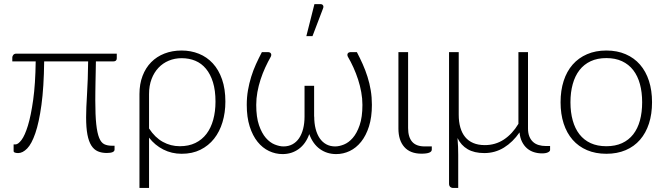

<svg xmlns="http://www.w3.org/2000/svg" viewBox="-20 -756 3306 952"><path d="M559 -467Q559 -451.5 541.5 -451.5H455.5Q455 -422 454.5 -396.2Q454 -370.5 453.5 -347Q453 -323.5 452.8 -301.8Q452.5 -280 452.5 -258.5Q452.5 -185 457.2 -140.5Q462 -96 471.8 -72.2Q481.5 -48.5 497 -41Q512.5 -33.5 533.5 -33.5H548V-14.5Q548 2.5 509.5 2.5Q484 2.5 465 -5.8Q446 -14 433 -34.2Q420 -54.5 413.5 -88.5Q407 -122.5 407 -174Q407 -218.5 411.5 -288.5Q416 -358.5 417 -451.5H199Q197.5 -323 185.5 -235.8Q173.5 -148.5 155.2 -95.5Q137 -42.5 114.8 -19.8Q92.5 3 70 3Q61.5 3 54.5 0.8Q47.5 -1.5 47.5 -7V-40H57Q70 -40 86.8 -62.2Q103.5 -84.5 118.5 -133.5Q133.5 -182.5 144.5 -260.8Q155.5 -339 157 -451.5H41V-471Q41 -477.5 46 -483.8Q51 -490 61 -490H559Z M719 -119Q748.5 -74 787.5 -52.5Q826.5 -31 871.5 -31Q915.5 -31 948.5 -47Q981.5 -63 1003.8 -92.2Q1026 -121.5 1037.2 -162.2Q1048.5 -203 1048.5 -252Q1048.5 -307.5 1036 -348Q1023.5 -388.5 1001.2 -415.2Q979 -442 948.2 -454.8Q917.5 -467.5 880.5 -467.5Q846.5 -467.5 817 -455.2Q787.5 -443 765.8 -420Q744 -397 731.5 -364Q719 -331 719 -289.5ZM671.5 -289.5Q671.5 -339.5 686.8 -379.5Q702 -419.5 729.5 -447.5Q757 -475.5 795.5 -490.5Q834 -505.5 880.5 -505.5Q926.5 -505.5 966.2 -489.5Q1006 -473.5 1035.2 -441.8Q1064.5 -410 1081 -362.5Q1097.5 -315 1097.5 -252Q1097.5 -197.5 1083.2 -150.2Q1069 -103 1041.5 -68.2Q1014 -33.5 973.8 -13.5Q933.5 6.5 881 6.5Q831 6.5 789.5 -14.8Q748 -36 719 -73.5V176H671.5Z M1749.5 -497.5Q1765 -468 1778.5 -437.8Q1792 -407.5 1802.2 -375.2Q1812.5 -343 1818.2 -308.5Q1824 -274 1824 -236Q1824 -175 1809.5 -129.2Q1795 -83.5 1770.5 -53Q1746 -22.5 1714 -7.2Q1682 8 1647 8Q1601 8 1566 -17.2Q1531 -42.5 1513.5 -91Q1496 -42.5 1461.2 -17.2Q1426.5 8 1381 8Q1346 8 1313.8 -7.2Q1281.5 -22.5 1257 -53Q1232.5 -83.5 1218 -129.2Q1203.5 -175 1203.5 -236Q1203.5 -274 1209.5 -308.5Q1215.5 -343 1225.5 -375.2Q1235.5 -407.5 1249.2 -437.8Q1263 -468 1278.5 -497.5H1311Q1313.5 -497.5 1316.8 -496.2Q1320 -495 1322.2 -492.2Q1324.5 -489.5 1325 -485.5Q1325.5 -481.5 1323 -475.5Q1308.5 -450 1295.2 -421.2Q1282 -392.5 1272 -361.8Q1262 -331 1256.2 -299.2Q1250.5 -267.5 1250.5 -236Q1250.5 -175 1264.2 -135.2Q1278 -95.5 1298.2 -72.2Q1318.5 -49 1342.2 -39.5Q1366 -30 1385.5 -30Q1410.5 -30 1430 -40.5Q1449.5 -51 1462.8 -70.5Q1476 -90 1483 -117.2Q1490 -144.5 1490 -178V-330.5H1537.5V-178H1538Q1538 -144.5 1545 -117.2Q1552 -90 1565.2 -70.5Q1578.5 -51 1597.8 -40.5Q1617 -30 1642 -30Q1662 -30 1685.5 -39.5Q1709 -49 1729.2 -72.2Q1749.5 -95.5 1763.2 -135.2Q1777 -175 1777 -236Q1777 -267.5 1771.2 -299.2Q1765.5 -331 1755.5 -361.8Q1745.5 -392.5 1732.5 -421.2Q1719.5 -450 1704.5 -475.5Q1702 -481.5 1702.5 -485.5Q1703 -489.5 1705.2 -492.2Q1707.5 -495 1710.8 -496.2Q1714 -497.5 1717 -497.5ZM1499 -577 1539 -735.5H1569.5Q1578 -735.5 1581.8 -729.2Q1585.5 -723 1581.5 -713.5L1529.5 -577Z M1955.5 -497.5H2003.5V-121Q2003.5 -76.5 2023.5 -53.2Q2043.5 -30 2086 -30H2121V-14.5Q2121 6 2070 6Q2014 6 1984.8 -27Q1955.5 -60 1955.5 -118.5Z M2707.5 -32V-12.5Q2707.5 -6 2697.2 -0.8Q2687 4.5 2667.5 4.5Q2646.5 4.5 2627.5 -1.5Q2608.5 -7.5 2593.5 -20.2Q2578.5 -33 2568.5 -52.8Q2558.5 -72.5 2556 -99.5Q2523 -51.5 2478.8 -24.2Q2434.5 3 2381.5 3Q2331.5 3 2298.8 -16.2Q2266 -35.5 2248.5 -71.5Q2250.5 -50 2251.2 -28Q2252 -6 2252 12V176H2228Q2218 176 2212.2 170.5Q2206.5 165 2206.5 155V-497.5H2254.5V-187Q2254.5 -152 2262.5 -124Q2270.5 -96 2286.5 -76.5Q2302.5 -57 2326.8 -46.8Q2351 -36.5 2384 -36.5Q2436.5 -36.5 2478.5 -64.2Q2520.5 -92 2550.5 -142V-497.5H2598V-119Q2598 -96.5 2604.5 -80Q2611 -63.5 2622.5 -52.8Q2634 -42 2650.5 -37Q2667 -32 2686.5 -32Z M2986.5 -505.5Q3040 -505.5 3082.2 -487.2Q3124.5 -469 3153.5 -435.5Q3182.5 -402 3197.8 -354.8Q3213 -307.5 3213 -249Q3213 -190.5 3197.8 -143.5Q3182.5 -96.5 3153.5 -63Q3124.5 -29.5 3082.2 -11.5Q3040 6.5 2986.5 6.5Q2933 6.5 2890.8 -11.5Q2848.5 -29.5 2819.2 -63Q2790 -96.5 2774.8 -143.5Q2759.5 -190.5 2759.5 -249Q2759.5 -307.5 2774.8 -354.8Q2790 -402 2819.2 -435.5Q2848.5 -469 2890.8 -487.2Q2933 -505.5 2986.5 -505.5ZM2986.5 -31Q3031 -31 3064.2 -46.2Q3097.5 -61.5 3119.8 -90Q3142 -118.5 3153 -158.8Q3164 -199 3164 -249Q3164 -298.5 3153 -339Q3142 -379.5 3119.8 -408.2Q3097.5 -437 3064.2 -452.5Q3031 -468 2986.5 -468Q2942 -468 2908.8 -452.5Q2875.5 -437 2853.2 -408.2Q2831 -379.5 2819.8 -339Q2808.5 -298.5 2808.5 -249Q2808.5 -199 2819.8 -158.8Q2831 -118.5 2853.2 -90Q2875.5 -61.5 2908.8 -46.2Q2942 -31 2986.5 -31Z"/></svg>

Font: Lato 2
Style: Regular
Weight: 300
Designer: Lukasz Dziedzic with Adam Twardoch and Botio Nikoltchev
Foundry: tyPoland Lukasz Dziedzic
Version: Version 2.015; 2015-08-06; http://www.latofonts.com/